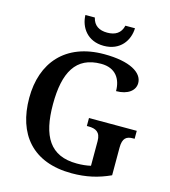

<svg xmlns="http://www.w3.org/2000/svg" viewBox="-132 -1025 1012 1141"><g transform="rotate(15 374.0 -455.0)"><path d="M403 -771C505 -771 554 -845 556 -920H497C486 -872 452 -852 403 -852C354 -852 320 -872 309 -920H251C253 -845 302 -771 403 -771ZM415 10C504 10 577 -7 651 -41V-211C651 -270 674 -285 714 -285H724V-334H430V-285H440C485 -285 515 -270 515 -215V-63C490 -57 460 -54 430 -54C264 -54 202 -162 202 -358C202 -554 262 -664 417 -664C507 -664 544 -604 544 -530C616 -530 659 -564 659 -610C659 -674 579 -724 420 -724C181 -724 56 -574 56 -358C56 -137 173 10 415 10Z"/></g></svg>

Font: Noto Serif Yezidi SemiBold
Style: Regular
Weight: 600
Designer: Dalton Maag Ltd
Foundry: Dalton Maag Ltd
Version: Version 1.001